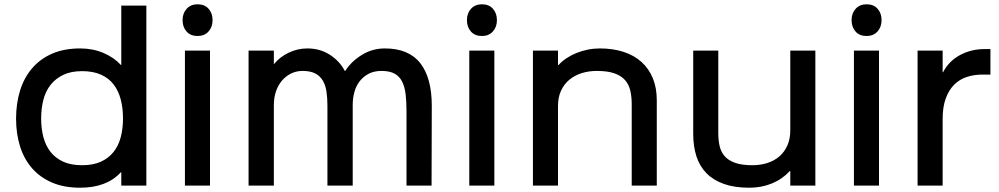

<svg xmlns="http://www.w3.org/2000/svg" viewBox="-20 -866 4662 896"><path d="M663 0H546V-62H544Q478 10 354 10Q279 10 223 -14Q167 -38 129.5 -81Q92 -124 73.5 -183Q55 -242 55 -312Q55 -383 73.5 -443Q92 -503 129.5 -547Q167 -591 223 -615.5Q279 -640 354 -640Q413 -640 462.5 -619Q512 -598 544 -563H546V-840H663ZM554 -313Q554 -361 543.5 -401.5Q533 -442 510.5 -471.5Q488 -501 451.5 -517.5Q415 -534 363 -534Q312 -534 276 -517Q240 -500 216.5 -470.5Q193 -441 182.5 -400.5Q172 -360 172 -313Q172 -266 182.5 -226Q193 -186 216 -157Q239 -128 275 -111.5Q311 -95 363 -95Q415 -95 451 -111.5Q487 -128 510 -157Q533 -186 543.5 -226Q554 -266 554 -313Z M972 -772Q972 -740 953 -719Q934 -698 902 -698Q869 -698 850.5 -719Q832 -740 832 -772Q832 -804 851 -825Q870 -846 902 -846Q935 -846 953.5 -825Q972 -804 972 -772ZM960 0H843V-630H960Z M1995 -372 1994 0H1877V-349Q1877 -391 1873 -425.5Q1869 -460 1857 -484.5Q1845 -509 1822 -522Q1799 -535 1760 -535Q1726 -535 1701 -522Q1676 -509 1659 -487.5Q1642 -466 1634 -437Q1626 -408 1626 -377V0H1508V-372Q1508 -409 1503.5 -439Q1499 -469 1486 -490.5Q1473 -512 1450.5 -523.5Q1428 -535 1392 -535Q1363 -535 1338.5 -523Q1314 -511 1296 -490Q1278 -469 1268 -440Q1258 -411 1258 -376V0H1140V-630H1258V-567H1259Q1285 -600 1327 -620Q1369 -640 1414 -640Q1474 -640 1520 -610Q1566 -580 1589 -535Q1591 -535 1591 -535Q1620 -580 1669 -610Q1718 -640 1776 -640Q1887 -640 1941 -571.5Q1995 -503 1995 -372Z M2299 -772Q2299 -740 2280 -719Q2261 -698 2229 -698Q2196 -698 2177.5 -719Q2159 -740 2159 -772Q2159 -804 2178 -825Q2197 -846 2229 -846Q2262 -846 2280.5 -825Q2299 -804 2299 -772ZM2287 0H2170V-630H2287Z M3045 -398V0H2928V-380Q2928 -414 2921.5 -442.5Q2915 -471 2897.5 -491.5Q2880 -512 2848 -523.5Q2816 -535 2765 -535Q2727 -535 2694 -524.5Q2661 -514 2636.5 -493.5Q2612 -473 2598 -442.5Q2584 -412 2584 -372V0H2467V-630H2584V-562H2586Q2602 -580 2624 -594.5Q2646 -609 2671 -619Q2696 -629 2723.5 -634.5Q2751 -640 2779 -640Q2840 -640 2889.5 -624Q2939 -608 2973.5 -577Q3008 -546 3026.5 -501Q3045 -456 3045 -398Z M3785 0H3668V-68H3666Q3631 -30 3582.5 -10Q3534 10 3477 10Q3408 10 3358.5 -7.5Q3309 -25 3277 -57.5Q3245 -90 3230 -136.5Q3215 -183 3215 -241V-630H3332V-245Q3332 -213 3338 -185.5Q3344 -158 3361 -138Q3378 -118 3409.5 -106.5Q3441 -95 3491 -95Q3529 -95 3561.5 -105.5Q3594 -116 3617.5 -136.5Q3641 -157 3654.5 -187.5Q3668 -218 3668 -258V-630H3785Z M4094 -772Q4094 -740 4075 -719Q4056 -698 4024 -698Q3991 -698 3972.5 -719Q3954 -740 3954 -772Q3954 -804 3973 -825Q3992 -846 4024 -846Q4057 -846 4075.5 -825Q4094 -804 4094 -772ZM4082 0H3965V-630H4082Z M4602 -518H4565Q4526 -518 4492 -507Q4458 -496 4433 -471Q4408 -446 4393.5 -406.5Q4379 -367 4379 -311V0H4262V-630H4379V-529H4381Q4408 -581 4460 -609Q4512 -637 4575 -637H4602Z"/></svg>

Font: TypoPRO Sinkin Sans
Style: 500 Medium
Weight: 500
Designer: Keith Bates
Foundry: K-Type
Version: Sinkin Sans (version 1.0)  by Keith Bates   •   © 2014   www